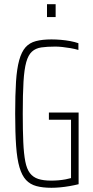

<svg xmlns="http://www.w3.org/2000/svg" viewBox="-20 -883 442 911"><path d="M224 8Q183 8 153 0Q123 -8 103.5 -29Q84 -50 72.5 -89Q61 -128 56.5 -190.5Q52 -253 52 -344Q52 -434 56 -495.5Q60 -557 71 -597Q82 -637 101 -658.5Q120 -680 150.5 -688Q181 -696 224 -696Q246 -696 269 -694Q292 -692 313.5 -688Q335 -684 352 -678V-646Q335 -651 315 -654.5Q295 -658 276 -660Q257 -662 243 -662Q203 -662 176 -658Q149 -654 131.5 -638Q114 -622 104.5 -588Q95 -554 91.5 -495Q88 -436 88 -344Q88 -264 90.5 -208.5Q93 -153 100 -117Q107 -81 122 -61.5Q137 -42 161.5 -34Q186 -26 223 -26Q240 -26 257.5 -27.5Q275 -29 291 -32Q307 -35 317 -38V-315H212V-349H353V-9Q333 -4 310 0Q287 4 265 6Q243 8 224 8ZM203 -802V-863H244V-802Z"/></svg>

Font: Saira ExtraCondensed Thin
Style: Regular
Weight: 250
Width: 2
Designer: Hector Gatti with collaboration of the Omnibus-Type team
Foundry: Omnibus-Type
Version: Version 1.101